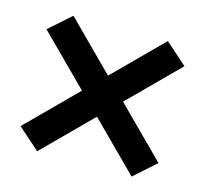

<svg xmlns="http://www.w3.org/2000/svg" viewBox="-73 -643 646 605"><g transform="rotate(15 250.0 -340.0)"><path d="M96 -119 25 -182 183 -340 25 -498 96 -561 250 -407 404 -561 475 -498 317 -340 475 -182 404 -119 250 -273Z"/></g></svg>

Font: Zed Mono Semibold
Style: Regular
Weight: 600
Monospace: yes
Designer: Belleve Invis
Foundry: Belleve Invis
Version: Version 1.0.0; ttfautohint (v1.8.4)